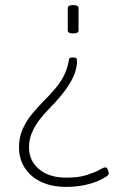

<svg xmlns="http://www.w3.org/2000/svg" viewBox="-20 -545 485 748"><path d="M266 -321Q275 -321 277.5 -318Q280 -315 280 -308Q280 -282 269.5 -255Q259 -228 236 -196Q213 -164 173 -123Q154 -104 135.5 -80.5Q117 -57 105 -29.5Q93 -2 93 29Q93 81 132 114Q171 147 238 147Q286 147 317.5 137Q349 127 366.5 117Q384 107 390 107Q394 107 396.5 110Q399 113 400.5 117.5Q402 122 403 126Q404 130 404 131Q404 136 391.5 144.5Q379 153 357 162Q335 171 304.5 177Q274 183 238 183Q181 183 140 163.5Q99 144 76.5 109Q54 74 54 29Q54 -8 67 -39Q80 -70 101.5 -97Q123 -124 148 -149Q178 -179 196.5 -201.5Q215 -224 226 -244.5Q237 -265 243 -287Q248 -306 249 -313.5Q250 -321 260 -321ZM268 -525Q277 -525 281.5 -522Q286 -519 286 -513V-427Q286 -421 281.5 -418Q277 -415 268 -415H262Q253 -415 248.5 -418Q244 -421 244 -427V-513Q244 -519 248.5 -522Q253 -525 262 -525Z"/></svg>

Font: Asap Thin
Style: Regular
Weight: 250
Designer: Pablo Cosgaya
Foundry: Omnibus-Type
Version: Version 3.001